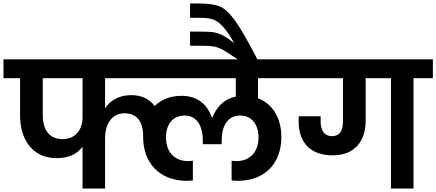

<svg xmlns="http://www.w3.org/2000/svg" viewBox="-41 -1080 2500 1100"><path d="M-21 -632H74V-422C74 -347 92 -287 129 -242C166 -197 218 -174 286 -174C351 -174 399 -196 432 -239V0H561V-287C561 -370 600 -431 672 -431C743 -431 779 -382 779 -303C779 -302 779 -300 779 -299V-295C779 -150 870 -44 1030 -44C1035 -44 1047 -45 1064 -46V-159L1037 -157C958 -157 910 -210 910 -293C910 -368 949 -418 1018 -418C1086 -418 1121 -359 1121 -275V-254H1229V-275C1229 -360 1264 -418 1335 -418C1402 -418 1440 -366 1440 -293C1440 -210 1392 -157 1313 -157L1286 -159V-46C1303 -45 1315 -44 1320 -44C1481 -44 1571 -148 1571 -295C1571 -407 1518 -486 1437 -517V-632H1650V-740H-21ZM1310 -632V-527C1241 -512 1199 -467 1176 -406H1173C1148 -479 1092 -531 1000 -531C939 -531 885 -512 845 -473C814 -514 769 -535 711 -535C643 -535 590 -506 561 -459V-632ZM432 -632V-408C432 -336 390 -283 318 -283C242 -283 204 -335 204 -422V-632Z M1048 -978H1100C1131 -978 1155 -976 1173 -971C1210 -961 1250 -924 1301 -833C1274 -854 1251 -870 1232 -879C1214 -888 1196 -893 1178 -896C1160 -898 1132 -899 1095 -899H1048V-818H1098C1137 -818 1165 -817 1182 -814C1199 -811 1217 -805 1235 -795C1253 -785 1283 -766 1325 -737H1435C1381 -842 1338 -917 1307 -960C1276 -1003 1247 -1031 1219 -1043C1192 -1054 1151 -1060 1098 -1060H1048Z M1609 -632H1924V-384C1924 -328 1903 -300 1861 -300C1816 -300 1796 -335 1796 -383V-414H1671C1670 -407 1670 -397 1670 -383C1670 -262 1740 -190 1864 -190C1992 -190 2054 -271 2054 -390V-632H2199V0H2328V-632H2439V-740H1609Z"/></svg>

Font: Poppins SemiBold
Style: Regular
Weight: 600
Designer: Ninad Kale (Devanagari), Jonny Pinhorn (Latin)
Foundry: Indian Type Foundry
Version: 4.004